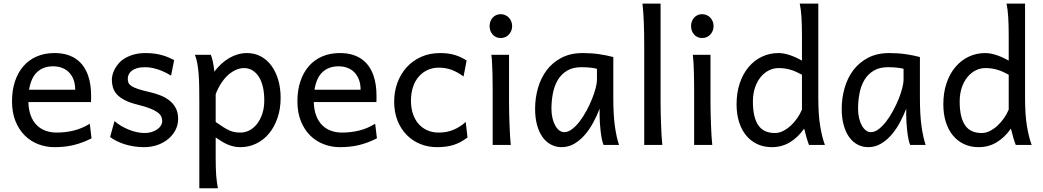

<svg xmlns="http://www.w3.org/2000/svg" viewBox="-20 -801 5763 1061"><path d="M136.7 -236.8Q138.2 -193.8 150.1 -162.1Q162.1 -130.4 182.9 -109.6Q203.6 -88.9 231.7 -78.6Q259.8 -68.4 293 -68.4Q340.3 -68.4 385.7 -79.1Q431.2 -89.8 476.1 -117.2L485.8 -36.6Q460 -23.4 435.1 -14.2Q410.2 -4.9 385.3 1Q360.4 6.8 334.7 9.5Q309.1 12.2 280.8 12.2Q233.9 12.2 191.4 -4.2Q148.9 -20.5 116.7 -52.5Q84.5 -84.5 65.4 -131.8Q46.4 -179.2 46.4 -241.7Q46.4 -302.2 62.7 -351.3Q79.1 -400.4 109.4 -435.3Q139.6 -470.2 183.1 -489Q226.6 -507.8 280.8 -507.8Q320.8 -507.8 351.6 -498.3Q382.3 -488.8 404.8 -471.9Q427.2 -455.1 442.4 -432.6Q457.5 -410.2 466.6 -384.3Q475.6 -358.4 479.5 -330.3Q483.4 -302.2 483.4 -274.9V-255.9Q483.4 -243.7 482.9 -236.8ZM273.4 -434.6Q219.7 -434.6 185.5 -403.1Q151.4 -371.6 140.6 -305.2H395.5Q395.5 -336.4 386.5 -360.6Q377.4 -384.8 361.1 -401.4Q344.7 -418 322.3 -426.3Q299.8 -434.6 273.4 -434.6Z M925.3 -383.3Q913.1 -390.6 897.5 -398.7Q881.8 -406.7 863.5 -413.6Q845.2 -420.4 824.5 -425Q803.7 -429.7 781.2 -429.7Q754.4 -429.7 736.1 -423.8Q717.8 -418 706.8 -408.9Q695.8 -399.9 690.9 -388.4Q686 -377 686 -366.2Q686 -353.5 689.9 -343.8Q693.8 -334 706.3 -325.7Q718.8 -317.4 741.7 -309.6Q764.6 -301.8 803.2 -293Q836.4 -285.6 865.7 -274.2Q895 -262.7 917 -245.1Q939 -227.5 951.7 -202.9Q964.4 -178.2 964.4 -144Q964.4 -110.8 949.7 -82.5Q935.1 -54.2 909.7 -33Q884.3 -11.7 850.1 0.2Q815.9 12.2 776.4 12.2Q746.6 12.2 719 7.8Q691.4 3.4 667.2 -4.4Q643.1 -12.2 623 -22.5Q603 -32.7 588.4 -43.9L612.8 -131.8Q629.4 -117.2 650.1 -105Q670.9 -92.8 692.9 -84Q714.8 -75.2 737.1 -70.6Q759.3 -65.9 778.8 -65.9Q800.3 -65.9 818.1 -71.5Q835.9 -77.1 848.9 -86.2Q861.8 -95.2 869.1 -107.2Q876.5 -119.1 876.5 -131.8Q876.5 -145.5 870.8 -157.5Q865.2 -169.4 850.3 -180.4Q835.4 -191.4 809.3 -201.7Q783.2 -211.9 742.2 -222.2Q697.8 -232.9 669.7 -247.6Q641.6 -262.2 625.7 -279.8Q609.9 -297.4 604 -317.9Q598.1 -338.4 598.1 -361.3Q598.1 -372.6 601.8 -387.7Q605.5 -402.8 614 -419.2Q622.6 -435.5 636.5 -451.4Q650.4 -467.3 671.4 -479.7Q692.4 -492.2 720.7 -500Q749 -507.8 786.1 -507.8Q812.5 -507.8 835.7 -504.4Q858.9 -501 878.2 -495.4Q897.5 -489.7 913.6 -482.7Q929.7 -475.6 942.4 -468.8Z M1171.9 -127Q1196.8 -109.4 1215.1 -97.9Q1233.4 -86.4 1248.5 -79.8Q1263.7 -73.2 1277.6 -70.8Q1291.5 -68.4 1308.6 -68.4Q1334.5 -68.4 1358.2 -80.6Q1381.8 -92.8 1400.1 -116Q1418.5 -139.2 1429.4 -172.1Q1440.4 -205.1 1440.4 -246.6Q1440.4 -287.1 1432.9 -320.1Q1425.3 -353 1410.6 -376.2Q1396 -399.4 1375.2 -412.1Q1354.5 -424.8 1328.1 -424.8Q1307.1 -424.8 1285.2 -415.5Q1263.2 -406.2 1242.4 -388.2Q1221.7 -370.1 1203.6 -343Q1185.5 -315.9 1171.9 -280.8ZM1145 -498Q1150.4 -485.4 1155.8 -462.2Q1161.1 -439 1164.6 -405.3Q1181.6 -427.7 1201.9 -446.8Q1222.2 -465.8 1244.9 -479.2Q1267.6 -492.7 1292.7 -500.2Q1317.9 -507.8 1345.2 -507.8Q1386.7 -507.8 1421.1 -489.5Q1455.6 -471.2 1479.7 -438.2Q1503.9 -405.3 1517.3 -360.1Q1530.8 -314.9 1530.8 -261.2Q1530.8 -198.7 1513.2 -148.2Q1495.6 -97.7 1465.6 -62Q1435.5 -26.4 1395 -7.1Q1354.5 12.2 1308.6 12.2Q1289.1 12.2 1271.7 8.3Q1254.4 4.4 1238 -2.4Q1221.7 -9.3 1205.6 -19.3Q1189.5 -29.3 1171.9 -41.5V73.2Q1171.9 102.5 1172.6 126.2Q1173.3 149.9 1174.8 169.9Q1176.3 189.9 1178.7 206.8Q1181.2 223.6 1184.1 239.3H1081.5V-236.8Q1081.5 -282.2 1080.8 -321Q1080.1 -359.9 1077.6 -392.3Q1075.2 -424.8 1070.3 -451.2Q1065.4 -477.5 1057.1 -498Z M1713.9 -236.8Q1715.3 -193.8 1727.3 -162.1Q1739.3 -130.4 1760 -109.6Q1780.8 -88.9 1808.8 -78.6Q1836.9 -68.4 1870.1 -68.4Q1917.5 -68.4 1962.9 -79.1Q2008.3 -89.8 2053.2 -117.2L2063 -36.6Q2037.1 -23.4 2012.2 -14.2Q1987.3 -4.9 1962.4 1Q1937.5 6.8 1911.9 9.5Q1886.2 12.2 1857.9 12.2Q1811 12.2 1768.6 -4.2Q1726.1 -20.5 1693.8 -52.5Q1661.6 -84.5 1642.6 -131.8Q1623.5 -179.2 1623.5 -241.7Q1623.5 -302.2 1639.9 -351.3Q1656.2 -400.4 1686.5 -435.3Q1716.8 -470.2 1760.3 -489Q1803.7 -507.8 1857.9 -507.8Q1897.9 -507.8 1928.7 -498.3Q1959.5 -488.8 1981.9 -471.9Q2004.4 -455.1 2019.5 -432.6Q2034.7 -410.2 2043.7 -384.3Q2052.7 -358.4 2056.6 -330.3Q2060.5 -302.2 2060.5 -274.9V-255.9Q2060.5 -243.7 2060.1 -236.8ZM1850.6 -434.6Q1796.9 -434.6 1762.7 -403.1Q1728.5 -371.6 1717.8 -305.2H1972.7Q1972.7 -336.4 1963.6 -360.6Q1954.6 -384.8 1938.2 -401.4Q1921.9 -418 1899.4 -426.3Q1877 -434.6 1850.6 -434.6Z M2563.5 -41.5Q2544.9 -27.3 2526.6 -17.3Q2508.3 -7.3 2488.3 -0.7Q2468.3 5.9 2445.3 9Q2422.4 12.2 2395 12.2Q2345.7 12.2 2302.7 -5.1Q2259.8 -22.5 2227.5 -55.2Q2195.3 -87.9 2176.8 -134.3Q2158.2 -180.7 2158.2 -239.3Q2158.2 -294.4 2176 -343.3Q2193.8 -392.1 2226.8 -428.7Q2259.8 -465.3 2306.9 -486.6Q2354 -507.8 2412.1 -507.8Q2460.9 -507.8 2496.3 -496.3Q2531.7 -484.9 2558.6 -466.3L2541.5 -378.4Q2508.3 -402.8 2475.6 -415Q2442.9 -427.2 2404.8 -427.2Q2372.1 -427.2 2344 -414.8Q2315.9 -402.3 2295.2 -378.9Q2274.4 -355.5 2262.7 -321.3Q2251 -287.1 2251 -244.1Q2251 -204.6 2261.7 -172.4Q2272.5 -140.1 2292.5 -116.9Q2312.5 -93.8 2340.8 -81.1Q2369.1 -68.4 2404.8 -68.4Q2449.2 -68.4 2485.4 -83.5Q2521.5 -98.6 2553.7 -127Z M2685.5 -656.7Q2685.5 -670.4 2689.9 -682.4Q2694.3 -694.3 2702.4 -703.4Q2710.4 -712.4 2721.7 -717.5Q2732.9 -722.7 2746.6 -722.7Q2760.3 -722.7 2772 -717.5Q2783.7 -712.4 2792 -703.4Q2800.3 -694.3 2805.2 -682.4Q2810.1 -670.4 2810.1 -656.7Q2810.1 -643.1 2805.2 -631.1Q2800.3 -619.1 2792 -610.1Q2783.7 -601.1 2772 -595.9Q2760.3 -590.8 2746.6 -590.8Q2732.9 -590.8 2721.7 -595.9Q2710.4 -601.1 2702.4 -610.1Q2694.3 -619.1 2689.9 -631.1Q2685.5 -643.1 2685.5 -656.7ZM2793 -231.9Q2793 -208.5 2793.7 -176.5Q2794.4 -144.5 2795.7 -111.8Q2796.9 -79.1 2798.6 -49.3Q2800.3 -19.5 2802.7 0H2702.6V-258.8Q2702.6 -294.4 2702.4 -329.1Q2702.1 -363.8 2701.4 -394.8Q2700.7 -425.8 2699.2 -452.4Q2697.8 -479 2695.3 -498H2793Z M3278.8 -420.9Q3272.9 -422.4 3265.6 -423.8Q3258.3 -425.3 3248.3 -426.5Q3238.3 -427.7 3224.9 -428.7Q3211.4 -429.7 3193.4 -429.7Q3145.5 -429.7 3113.5 -410.4Q3081.5 -391.1 3062.5 -359.1Q3043.5 -327.1 3035.4 -285.6Q3027.3 -244.1 3027.3 -200.2Q3027.3 -171.9 3033 -148.2Q3038.6 -124.5 3048.3 -107.2Q3058.1 -89.8 3070.8 -80.3Q3083.5 -70.8 3098.1 -70.8Q3119.6 -70.8 3141.4 -87.4Q3163.1 -104 3183.1 -130.1Q3203.1 -156.2 3220.7 -188.7Q3238.3 -221.2 3251.2 -253.2Q3264.2 -285.2 3271.5 -313.5Q3278.8 -341.8 3278.8 -358.9ZM3315.4 0Q3310.1 -11.7 3305.9 -32.2Q3301.8 -52.7 3299.1 -75.9Q3296.4 -99.1 3294.9 -122.1Q3293.5 -145 3293.5 -161.1V-200.2Q3278.8 -162.1 3258.5 -124.3Q3238.3 -86.4 3212.2 -56.2Q3186 -25.9 3153.8 -6.8Q3121.6 12.2 3083.5 12.2Q3052.7 12.2 3025.9 -1.5Q2999 -15.1 2979.2 -42Q2959.5 -68.8 2948.2 -108.6Q2937 -148.4 2937 -200.2Q2937 -258.3 2952.6 -313.7Q2968.3 -369.1 3000.5 -412.4Q3032.7 -455.6 3082.5 -481.7Q3132.3 -507.8 3200.7 -507.8Q3248 -507.8 3290 -501.7Q3332 -495.6 3369.1 -485.8V-258.8Q3369.1 -166.5 3377.9 -103.8Q3386.7 -41 3400.9 0Z M3630.4 -231.9Q3630.4 -208.5 3631.1 -176.8Q3631.8 -145 3633.1 -112.3Q3634.3 -79.6 3636 -49.8Q3637.7 -20 3640.1 0H3540V-551.8Q3540 -623 3537.6 -680.9Q3535.2 -738.8 3530.3 -781.2H3630.4Z M3798.8 -656.7Q3798.8 -670.4 3803.2 -682.4Q3807.6 -694.3 3815.7 -703.4Q3823.7 -712.4 3835 -717.5Q3846.2 -722.7 3859.9 -722.7Q3873.5 -722.7 3885.3 -717.5Q3897 -712.4 3905.3 -703.4Q3913.6 -694.3 3918.5 -682.4Q3923.3 -670.4 3923.3 -656.7Q3923.3 -643.1 3918.5 -631.1Q3913.6 -619.1 3905.3 -610.1Q3897 -601.1 3885.3 -595.9Q3873.5 -590.8 3859.9 -590.8Q3846.2 -590.8 3835 -595.9Q3823.7 -601.1 3815.7 -610.1Q3807.6 -619.1 3803.2 -631.1Q3798.8 -643.1 3798.8 -656.7ZM3906.2 -231.9Q3906.2 -208.5 3907 -176.5Q3907.7 -144.5 3908.9 -111.8Q3910.2 -79.1 3911.9 -49.3Q3913.6 -19.5 3916 0H3815.9V-258.8Q3815.9 -294.4 3815.7 -329.1Q3815.4 -363.8 3814.7 -394.8Q3814 -425.8 3812.5 -452.4Q3811 -479 3808.6 -498H3906.2Z M4411.6 -388.2Q4393.6 -397.9 4377.9 -404.8Q4362.3 -411.6 4347.2 -416Q4332 -420.4 4316.4 -422.6Q4300.8 -424.8 4282.2 -424.8Q4254.4 -424.8 4229 -412.1Q4203.6 -399.4 4183.8 -375.5Q4164.1 -351.6 4152.3 -317.1Q4140.6 -282.7 4140.6 -239.3Q4140.6 -153.8 4169.7 -109.9Q4198.7 -65.9 4262.7 -65.9Q4285.2 -65.9 4307.4 -77.1Q4329.6 -88.4 4349.4 -106.4Q4369.1 -124.5 4385.3 -147.7Q4401.4 -170.9 4411.6 -195.3ZM4502 -258.8Q4502 -166.5 4512.5 -103.8Q4522.9 -41 4538.6 0H4450.7Q4445.3 -12.7 4437.7 -37.8Q4430.2 -63 4423.8 -90.3Q4388.7 -40.5 4344.2 -14.2Q4299.8 12.2 4245.6 12.2Q4200.7 12.2 4164.8 -4.6Q4128.9 -21.5 4103.3 -52.5Q4077.6 -83.5 4064 -127.2Q4050.3 -170.9 4050.3 -224.6Q4050.3 -289.6 4068.1 -341.8Q4085.9 -394 4117.2 -430.9Q4148.4 -467.8 4190.7 -487.8Q4232.9 -507.8 4282.2 -507.8Q4297.9 -507.8 4314.7 -504.4Q4331.5 -501 4348.4 -495.1Q4365.2 -489.3 4381.3 -481.7Q4397.5 -474.1 4411.6 -466.3V-603Q4411.6 -662.1 4408.9 -706.3Q4406.2 -750.5 4399.4 -781.2H4502Z M4973.1 -420.9Q4967.3 -422.4 4960 -423.8Q4952.6 -425.3 4942.6 -426.5Q4932.6 -427.7 4919.2 -428.7Q4905.8 -429.7 4887.7 -429.7Q4839.8 -429.7 4807.9 -410.4Q4775.9 -391.1 4756.8 -359.1Q4737.8 -327.1 4729.7 -285.6Q4721.7 -244.1 4721.7 -200.2Q4721.7 -171.9 4727.3 -148.2Q4732.9 -124.5 4742.7 -107.2Q4752.4 -89.8 4765.1 -80.3Q4777.8 -70.8 4792.5 -70.8Q4814 -70.8 4835.7 -87.4Q4857.4 -104 4877.4 -130.1Q4897.5 -156.2 4915 -188.7Q4932.6 -221.2 4945.6 -253.2Q4958.5 -285.2 4965.8 -313.5Q4973.1 -341.8 4973.1 -358.9ZM5009.8 0Q5004.4 -11.7 5000.2 -32.2Q4996.1 -52.7 4993.4 -75.9Q4990.7 -99.1 4989.3 -122.1Q4987.8 -145 4987.8 -161.1V-200.2Q4973.1 -162.1 4952.9 -124.3Q4932.6 -86.4 4906.5 -56.2Q4880.4 -25.9 4848.1 -6.8Q4815.9 12.2 4777.8 12.2Q4747.1 12.2 4720.2 -1.5Q4693.4 -15.1 4673.6 -42Q4653.8 -68.8 4642.6 -108.6Q4631.3 -148.4 4631.3 -200.2Q4631.3 -258.3 4647 -313.7Q4662.6 -369.1 4694.8 -412.4Q4727.1 -455.6 4776.9 -481.7Q4826.7 -507.8 4895 -507.8Q4942.4 -507.8 4984.4 -501.7Q5026.4 -495.6 5063.5 -485.8V-258.8Q5063.5 -166.5 5072.3 -103.8Q5081.1 -41 5095.2 0Z M5554.2 -388.2Q5536.1 -397.9 5520.5 -404.8Q5504.9 -411.6 5489.7 -416Q5474.6 -420.4 5459 -422.6Q5443.4 -424.8 5424.8 -424.8Q5397 -424.8 5371.6 -412.1Q5346.2 -399.4 5326.4 -375.5Q5306.6 -351.6 5294.9 -317.1Q5283.2 -282.7 5283.2 -239.3Q5283.2 -153.8 5312.3 -109.9Q5341.3 -65.9 5405.3 -65.9Q5427.7 -65.9 5450 -77.1Q5472.2 -88.4 5491.9 -106.4Q5511.7 -124.5 5527.8 -147.7Q5543.9 -170.9 5554.2 -195.3ZM5644.5 -258.8Q5644.5 -166.5 5655 -103.8Q5665.5 -41 5681.2 0H5593.3Q5587.9 -12.7 5580.3 -37.8Q5572.8 -63 5566.4 -90.3Q5531.2 -40.5 5486.8 -14.2Q5442.4 12.2 5388.2 12.2Q5343.3 12.2 5307.4 -4.6Q5271.5 -21.5 5245.8 -52.5Q5220.2 -83.5 5206.5 -127.2Q5192.9 -170.9 5192.9 -224.6Q5192.9 -289.6 5210.7 -341.8Q5228.5 -394 5259.8 -430.9Q5291 -467.8 5333.3 -487.8Q5375.5 -507.8 5424.8 -507.8Q5440.4 -507.8 5457.3 -504.4Q5474.1 -501 5491 -495.1Q5507.8 -489.3 5523.9 -481.7Q5540 -474.1 5554.2 -466.3V-603Q5554.2 -662.1 5551.5 -706.3Q5548.8 -750.5 5542 -781.2H5644.5Z"/></svg>

Font: Andika Afr
Style: Regular
Weight: 400
Designer: Victor Gaultney, Annie Olsen, Julie Remington, Don Collingsworth, Eric Hays, Becca Hirsbrunner
Foundry: SIL International
Version: Version 5.000